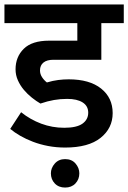

<svg xmlns="http://www.w3.org/2000/svg" viewBox="-30 -656 577 864"><path d="M199 124Q199 100 216.5 80Q234 60 263 60Q293 60 310 80Q327 100 327 124Q327 151 309.5 169.5Q292 188 263 188Q234 188 216.5 169.5Q199 151 199 124ZM152 -190Q133 -201 113.5 -216.5Q94 -232 77.5 -251.5Q61 -271 50.5 -294.5Q40 -318 40 -344Q40 -400 77 -436.5Q114 -473 191 -473H318V-552H-10V-636H527V-552H426V-387H210Q181 -387 165.5 -374.5Q150 -362 150 -339Q150 -323 159 -309Q168 -295 181 -285Q208 -293 232 -296Q256 -299 279 -299Q373 -299 425 -257.5Q477 -216 477 -147Q477 -79 422.5 -35.5Q368 8 263 8Q223 8 186.5 1Q150 -6 118.5 -18Q87 -30 61 -45Q35 -60 16 -76L65 -151Q106 -118 155.5 -99.5Q205 -81 259 -81Q315 -81 341 -99.5Q367 -118 367 -149Q367 -179 342 -195Q317 -211 272 -211Q242 -211 213 -206Q184 -201 152 -190Z"/></svg>

Font: Ek Mukta SemiBold
Style: Regular
Weight: 600
Designer: Girish Dalvi and Yashodeep Gholap
Foundry: Ek Type
Version: Version 2.538;PS 1.002;hotconv 16.6.51;makeotf.lib2.5.65220;